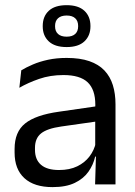

<svg xmlns="http://www.w3.org/2000/svg" viewBox="-20 -728 534 758"><path d="M355.4 0 359 -118.6 355.9 -131.1V-286.5L356.3 -314.9Q356.3 -374.3 326.2 -403Q296 -431.7 230.4 -431.7Q178.2 -431.7 134.4 -416.5Q90.6 -401.3 56.4 -381.5L64 -450.4Q83.1 -462 109.4 -473.3Q135.7 -484.7 169.3 -492Q202.9 -499.3 243.3 -499.3Q295.8 -499.3 332.6 -486.6Q369.4 -473.9 392.2 -449.9Q415 -425.8 425.5 -392Q436 -358.1 436 -316.2V0ZM187.4 10.7Q114.9 10.7 76.3 -24.6Q37.6 -60 37.6 -125.7V-140Q37.6 -207.4 79.3 -240.7Q121 -274.1 212.2 -286.9L366.5 -309.2L370.9 -249.8L222 -228.6Q166.2 -220.7 142.2 -201.4Q118.1 -182 118.1 -144.5V-136.6Q118.1 -97.9 141.9 -77.4Q165.7 -56.8 213.1 -56.8Q254.9 -56.8 284.9 -71.4Q314.9 -86 333.4 -110.5Q352 -135.1 358.5 -165.2L371.2 -109.8H355.7Q348.6 -77.8 329.3 -50.3Q310.1 -22.8 275.5 -6.1Q240.9 10.7 187.4 10.7ZM148.7 -623.8V-625.5Q148.7 -663.1 172.5 -685.3Q196.4 -707.6 243.1 -707.6Q289.5 -707.6 313.3 -685.3Q337.1 -663.1 337.1 -625.5V-623.8Q337.1 -587.1 313.3 -564.7Q289.5 -542.2 243.1 -542.2Q196.4 -542.2 172.5 -564.7Q148.7 -587.1 148.7 -623.8ZM197.4 -624.1Q197.4 -604.6 209.1 -593.9Q220.9 -583.2 243.1 -583.2Q265.3 -583.2 276.9 -593.9Q288.5 -604.6 288.5 -624.1V-625.5Q288.5 -645.2 276.9 -655.9Q265.3 -666.7 243.1 -666.7Q220.9 -666.7 209.1 -655.9Q197.4 -645.2 197.4 -625.5Z"/></svg>

Font: Anek Latin Medium
Style: Regular
Weight: 500
Designer: Yesha Goshar
Foundry: Ek Type
Version: Version 1.003